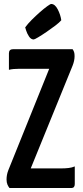

<svg xmlns="http://www.w3.org/2000/svg" viewBox="-20 -948 416 968"><path d="M28 0Q22 -7 17.5 -17.5Q13 -28 13 -43Q13 -54 15 -65.5Q17 -77 22 -90L228 -601H72Q62 -601 49 -600Q36 -599 25 -596V-679Q25 -700 46 -700H346Q351 -693 353.5 -685.5Q356 -678 356 -665Q356 -642 346 -617L135 -99H290Q309 -99 326 -101Q343 -103 357 -109V-20Q357 -11 353 -5.5Q349 0 337 0ZM150 -749Q136 -749 126 -764.5Q116 -780 111.5 -795Q107 -810 107 -810Q120 -828 140 -848Q160 -868 181 -886.5Q202 -905 218 -916.5Q234 -928 238 -928Q257 -928 271 -901Q285 -874 289 -846Q280 -835 259 -819Q238 -803 214.5 -787Q191 -771 172.5 -760Q154 -749 150 -749Z"/></svg>

Font: Yanone Kaffeesatz ExtraLight
Style: Regular
Weight: 200
Designer: Yanone (Cyrillic: Daniel Pouzeot, Huerta Tipografica, and Cyreal)
Foundry: Yanone
Version: Version 2.003